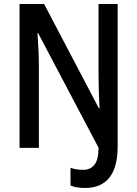

<svg xmlns="http://www.w3.org/2000/svg" viewBox="-20 -734 681 953"><path d="M402 199Q359 199 330 187V99Q344 104 359.5 106.5Q375 109 393 109Q428 109 448.5 84Q469 59 469 -1L169 -570H166Q169 -531 171 -486Q173 -441 173 -403V0H77V-714H199L471 -196H474Q472 -236 470.5 -279.5Q469 -323 469 -360V-714H564V-8Q564 96 523 147.5Q482 199 402 199Z"/></svg>

Font: Noto Sans Lao Condensed Medium
Style: Regular
Weight: 500
Width: 3
Designer: Monotype Design Team
Foundry: Monotype Imaging Inc.
Version: Version 2.003; ttfautohint (v1.8.4.7-5d5b)